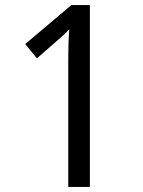

<svg xmlns="http://www.w3.org/2000/svg" viewBox="-20 -734 560 754"><path d="M333 0V-714H260L79 -561L125 -505L196 -567C221 -589 236 -601 252 -619C249 -579 248 -544 248 -492V0Z"/></svg>

Font: Noto Sans Thai Looped SemiCondensed
Style: Regular
Weight: 400
Width: 4
Designer: Sasikarn Vongin, Ben Mitchell
Foundry: The Fontpad Ltd
Version: Version 1.001